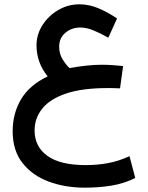

<svg xmlns="http://www.w3.org/2000/svg" viewBox="-20 -532 678 881"><path d="M477.1 -358.9Q442.4 -378.9 409.4 -392.3Q376.5 -405.8 349.1 -405.8Q309.1 -405.8 280.3 -381.8Q251.5 -357.9 251.5 -317.4Q251.5 -285.6 266.8 -260.5Q282.2 -235.4 298.8 -219.7Q385.3 -234.9 445.3 -234.9Q471.2 -234.9 495.8 -233.2Q520.5 -231.4 544.9 -229L530.8 -126.5Q515.1 -127.4 499 -127.7Q482.9 -127.9 474.1 -127.9Q357.9 -127.9 283.7 -103Q209.5 -78.1 174.1 -33.9Q138.7 10.3 138.7 66.9Q138.7 140.6 197.3 183.1Q255.9 225.6 374 225.6Q426.8 225.6 476.3 216.3Q525.9 207 574.2 184.6L600.6 284.7Q549.8 310.1 492.2 319.6Q434.6 329.1 368.7 329.1Q277.8 329.1 202.9 301Q127.9 272.9 83 215.6Q38.1 158.2 38.1 70.3Q38.1 -11.2 76.4 -76.2Q114.7 -141.1 198.7 -181.6Q171.9 -214.8 159.7 -250.5Q147.5 -286.1 147.5 -323.7Q147.5 -373.5 174.8 -416.5Q202.1 -459.5 247.1 -485.8Q292 -512.2 344.2 -512.2Q387.7 -512.2 430.4 -494.6Q473.1 -477.1 517.1 -447.3Z"/></svg>

Font: Vazir Medium FD-WOL
Style: Medium-FD-WOL
Weight: 500
Designer: Saber Rastikerdar
Foundry: Saber Rastikerdar
Version: Version 30.0.0